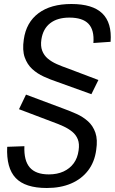

<svg xmlns="http://www.w3.org/2000/svg" viewBox="-20 -830 574 960"><path d="M214 110Q106 110 58.5 60Q11 10 16 -96L102 -99Q99 -27 129 7.5Q159 42 224 42Q266 42 297.5 27.5Q329 13 348.5 -13.5Q368 -40 373 -78Q378 -111 369 -133.5Q360 -156 341 -171.5Q322 -187 297 -198.5Q272 -210 244 -220L75 -284L110 -357L297 -287Q330 -275 362.5 -260.5Q395 -246 420 -223.5Q445 -201 457 -166.5Q469 -132 461 -80Q453 -20 420.5 22.5Q388 65 335.5 87.5Q283 110 214 110ZM265 -421Q232 -432 199 -447Q166 -462 141 -485Q116 -508 103.5 -543.5Q91 -579 99 -633Q111 -718 172.5 -764Q234 -810 337 -810Q443 -810 491.5 -763Q540 -716 533 -621L447 -615Q452 -680 422.5 -711Q393 -742 327 -742Q267 -742 231 -714Q195 -686 187 -633Q182 -600 191 -576.5Q200 -553 219 -537Q238 -521 264 -509.5Q290 -498 319 -488L472 -430L437 -359Z"/></svg>

Font: Pathway Extreme SemiCondensed
Style: Italic
Weight: 400
Width: 4
Italic angle: -8°
Version: Version 1.001;gftools[0.9.26]